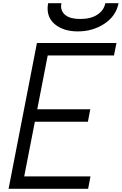

<svg xmlns="http://www.w3.org/2000/svg" viewBox="-20 -1187 765 1207"><path d="M641.9 -1166.7H725.3Q709.6 -1086.6 636.7 -1038.1Q563.8 -989.6 469.4 -989.6Q385.4 -989.6 332.4 -1028.6Q279.3 -1067.7 279.3 -1134.1Q279.3 -1148.4 282.6 -1166.7H365.9Q363.9 -1156.9 363.9 -1148.4Q363.9 -1112 394.2 -1089.8Q424.5 -1067.7 484.4 -1067.7Q551.4 -1067.7 592.4 -1095.1Q633.5 -1122.4 641.9 -1166.7ZM212.2 -916.7H712.2L696.6 -838.5H279.9L214.2 -500H547.5L532.6 -421.9H199.2L132.2 -78.1H548.8L533.9 0H33.9Z"/></svg>

Font: Monoid
Style: Italic
Weight: 400
Width: 4
Italic angle: -11°
Monospace: yes
Version: Version 0.61